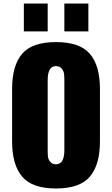

<svg xmlns="http://www.w3.org/2000/svg" viewBox="-20 -1062 639 1095"><path d="M347 -883V-1042H484V-883ZM116 -883V-1042H252V-883ZM299 13Q164 13 106.5 -54.5Q49 -122 49 -255V-554Q49 -688 106 -755Q163 -822 299 -822Q435 -822 492.5 -755Q550 -688 550 -554V-255Q550 -122 492.5 -54.5Q435 13 299 13ZM299 -125Q347 -125 347 -205V-605Q347 -628 345 -642.5Q343 -657 331.5 -671Q320 -685 299 -685Q252 -685 252 -605V-205Q252 -182 253.5 -168Q255 -154 266.5 -139.5Q278 -125 299 -125Z"/></svg>

Font: Oswald Heavy
Style: Regular
Weight: 400
Designer: Vernon Adams
Foundry: Vernon Adams
Version: Version 4.101